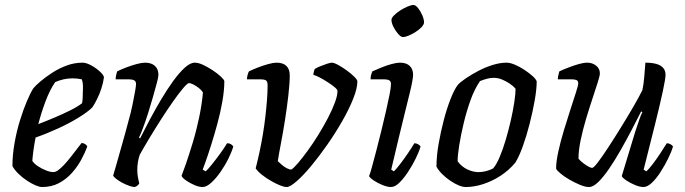

<svg xmlns="http://www.w3.org/2000/svg" viewBox="-20 -752 2755 772"><path d="M149 0Q139 0 122.5 -7Q106 -14 88 -26Q70 -38 54.5 -53Q39 -68 30 -84Q30 -129 38.5 -177Q47 -225 60.5 -268.5Q74 -312 88.5 -346Q103 -380 114 -397Q123 -408 143 -425Q163 -442 190 -459.5Q217 -477 248 -488.5Q279 -500 312 -500Q327 -500 347 -489Q367 -478 382 -464Q397 -450 398 -441Q395 -419 387.5 -396Q380 -373 370 -353Q360 -333 351 -320Q333 -302 296.5 -279.5Q260 -257 214.5 -236Q169 -215 123 -199Q117 -167 114 -144Q111 -121 110 -105Q117 -94 132 -84Q147 -74 164.5 -67Q182 -60 194 -60Q203 -60 213 -67Q223 -74 236.5 -88Q250 -102 267 -124Q284 -146 308 -177Q316 -177 322.5 -172.5Q329 -168 331 -163Q322 -138 306.5 -109.5Q291 -81 268.5 -56Q246 -31 216.5 -15.5Q187 0 149 0ZM134 -253Q168 -266 201 -280Q234 -294 263 -308.5Q292 -323 310 -337Q312 -348 312.5 -360Q313 -372 313 -382Q314 -396 313.5 -409Q313 -422 309 -433Q300 -435 290.5 -436Q281 -437 271 -437Q253 -437 235.5 -433Q218 -429 202 -422Q180 -390 163 -344.5Q146 -299 134 -253Z M522 0Q513 0 499 -5Q485 -10 471 -17.5Q457 -25 447 -33Q437 -41 435 -46Q440 -61 449 -94Q458 -127 471 -172Q484 -217 497 -267Q506 -298 512.5 -329.5Q519 -361 523 -384Q527 -407 527 -414Q527 -425 519.5 -429Q512 -433 499 -433H445Q445 -441 447 -450Q449 -459 451 -465Q467 -473 488 -481Q509 -489 529.5 -494.5Q550 -500 563 -500Q589 -500 603 -487Q617 -474 617 -451Q617 -442 610.5 -418Q604 -394 595 -362Q586 -330 575.5 -297Q565 -264 555 -237.5Q545 -211 539 -199L543 -195Q560 -229 581.5 -269.5Q603 -310 627 -350.5Q651 -391 675.5 -425Q700 -459 722.5 -479.5Q745 -500 763 -500Q778 -500 797 -491Q816 -482 835 -469.5Q854 -457 867.5 -444.5Q881 -432 882 -426Q882 -389 874 -343.5Q866 -298 853.5 -252.5Q841 -207 828.5 -167.5Q816 -128 806.5 -101.5Q797 -75 795 -70L807 -63Q817 -72 833 -92Q849 -112 866 -135.5Q883 -159 893 -176Q903 -176 909.5 -171.5Q916 -167 918 -163Q912 -142 898.5 -114.5Q885 -87 866.5 -60.5Q848 -34 829 -17Q810 0 795 0Q780 0 761.5 -8Q743 -16 728 -26.5Q713 -37 710 -45Q715 -57 727.5 -93Q740 -129 755 -178.5Q770 -228 781 -281Q792 -334 796 -380Q790 -390 779 -398.5Q768 -407 757 -412.5Q746 -418 740 -418Q734 -418 716.5 -397.5Q699 -377 675.5 -343.5Q652 -310 627 -271Q602 -232 579.5 -194.5Q557 -157 542 -130Q537 -116 534.5 -100Q532 -84 532 -69Q532 -56 534 -43Q536 -30 540 -15Q539 -12 534.5 -7.5Q530 -3 522 0Z M1133 0Q1122 0 1105 -7Q1088 -14 1069 -25Q1050 -36 1033.5 -49Q1017 -62 1008 -75Q1016 -106 1023.5 -141Q1031 -176 1037 -212Q1043 -248 1047 -283Q1051 -318 1053.5 -350Q1056 -382 1056 -409Q1056 -425 1049 -429Q1042 -433 1029 -433H973Q973 -441 975.5 -450.5Q978 -460 981 -465Q997 -473 1018 -481Q1039 -489 1059 -494.5Q1079 -500 1092 -500Q1118 -500 1131.5 -487Q1145 -474 1145 -449Q1145 -417 1139.5 -369Q1134 -321 1126 -270Q1118 -219 1109.5 -175Q1101 -131 1097 -104Q1104 -97 1114 -88.5Q1124 -80 1134.5 -75Q1145 -70 1151 -70Q1161 -76 1178.5 -96.5Q1196 -117 1217.5 -146.5Q1239 -176 1260 -210Q1281 -244 1298.5 -277.5Q1316 -311 1326.5 -339.5Q1337 -368 1337 -386Q1337 -392 1325.5 -401.5Q1314 -411 1297 -422Q1280 -433 1264.5 -441Q1249 -449 1240 -451Q1240 -456 1242 -464Q1244 -472 1246 -475Q1254 -480 1267.5 -485.5Q1281 -491 1294.5 -495.5Q1308 -500 1314 -500Q1323 -500 1339.5 -491Q1356 -482 1374 -469Q1392 -456 1404.5 -443.5Q1417 -431 1417 -425Q1417 -397 1400 -354.5Q1383 -312 1355.5 -264Q1328 -216 1295.5 -169.5Q1263 -123 1231 -84.5Q1199 -46 1172.5 -23Q1146 0 1133 0Z M1552 0Q1538 0 1518 -8Q1498 -16 1482.5 -26.5Q1467 -37 1464 -44Q1468 -53 1475.5 -80.5Q1483 -108 1493 -146Q1503 -184 1513 -225Q1523 -266 1532 -305Q1541 -344 1546.5 -372.5Q1552 -401 1552 -414Q1552 -425 1545 -429Q1538 -433 1525 -433H1470Q1470 -443 1472.5 -452Q1475 -461 1477 -465Q1493 -472 1513.5 -480.5Q1534 -489 1554.5 -494.5Q1575 -500 1588 -500Q1614 -500 1627.5 -487Q1641 -474 1641 -451Q1641 -443 1637.5 -423.5Q1634 -404 1626.5 -374Q1619 -344 1608.5 -301Q1598 -258 1584 -200.5Q1570 -143 1553 -70L1564 -63Q1574 -73 1589 -92.5Q1604 -112 1620 -135.5Q1636 -159 1646 -176Q1654 -176 1661 -172Q1668 -168 1671 -163Q1665 -142 1651.5 -114.5Q1638 -87 1620.5 -60.5Q1603 -34 1585.5 -17Q1568 0 1552 0ZM1600 -603Q1592 -603 1581 -615.5Q1570 -628 1562 -644Q1554 -660 1554 -672Q1554 -680 1564.5 -690.5Q1575 -701 1590 -710.5Q1605 -720 1619.5 -726Q1634 -732 1642 -732Q1651 -732 1661 -719.5Q1671 -707 1678 -690.5Q1685 -674 1685 -662Q1685 -654 1675.5 -643.5Q1666 -633 1651 -623.5Q1636 -614 1622.5 -608.5Q1609 -603 1600 -603Z M1853 0Q1840 0 1823.5 -7Q1807 -14 1789.5 -26Q1772 -38 1757.5 -52.5Q1743 -67 1735 -82Q1735 -124 1743.5 -173Q1752 -222 1764.5 -269.5Q1777 -317 1792 -355Q1807 -393 1821 -411Q1831 -422 1853 -437Q1875 -452 1902.5 -466.5Q1930 -481 1960 -490.5Q1990 -500 2017 -500Q2031 -500 2050 -492Q2069 -484 2088 -471.5Q2107 -459 2121 -446.5Q2135 -434 2138 -425Q2138 -394 2130 -348.5Q2122 -303 2109.5 -254Q2097 -205 2082 -163.5Q2067 -122 2052 -98Q2026 -67 1993 -45.5Q1960 -24 1923.5 -12Q1887 0 1853 0ZM1904 -60Q1912 -60 1922 -61.5Q1932 -63 1943 -66.5Q1954 -70 1963 -75Q1976 -90 1989 -120.5Q2002 -151 2013.5 -190Q2025 -229 2034 -268.5Q2043 -308 2048 -341.5Q2053 -375 2053 -395Q2043 -407 2028.5 -416.5Q2014 -426 1998 -432.5Q1982 -439 1965 -439Q1952 -439 1938.5 -435.5Q1925 -432 1910 -426Q1888 -394 1872 -349.5Q1856 -305 1844.5 -257Q1833 -209 1826.5 -168Q1820 -127 1820 -104Q1828 -92 1841 -82Q1854 -72 1871 -66Q1888 -60 1904 -60Z M2348 0Q2333 0 2311.5 -9Q2290 -18 2268.5 -30.5Q2247 -43 2232.5 -55.5Q2218 -68 2216 -74Q2216 -102 2225 -143Q2234 -184 2247.5 -228.5Q2261 -273 2274 -313Q2287 -353 2296 -381Q2305 -409 2305 -417Q2305 -427 2298 -430Q2291 -433 2279 -433H2223Q2223 -442 2225.5 -451.5Q2228 -461 2229 -465Q2246 -473 2267 -481Q2288 -489 2307.5 -494.5Q2327 -500 2341 -500Q2362 -500 2377 -488Q2392 -476 2392 -457Q2392 -448 2383.5 -421Q2375 -394 2362 -355Q2349 -316 2336 -272.5Q2323 -229 2314.5 -187.5Q2306 -146 2306 -114Q2317 -101 2335 -89Q2353 -77 2361 -77Q2367 -77 2384.5 -100Q2402 -123 2426.5 -160.5Q2451 -198 2477.5 -241Q2504 -284 2527 -323.5Q2550 -363 2563 -390Q2568 -412 2570.5 -443.5Q2573 -475 2575 -500Q2601 -500 2619 -495Q2637 -490 2646.5 -479Q2656 -468 2656 -451Q2656 -436 2645 -384.5Q2634 -333 2614 -253Q2594 -173 2568 -70L2579 -63Q2590 -73 2605.5 -93.5Q2621 -114 2636 -137Q2651 -160 2661 -176Q2669 -176 2676 -172Q2683 -168 2686 -163Q2680 -142 2666.5 -114.5Q2653 -87 2636 -60.5Q2619 -34 2601 -17Q2583 0 2567 0Q2553 0 2533.5 -8Q2514 -16 2498.5 -26.5Q2483 -37 2480 -44L2534 -222Q2543 -249 2550.5 -271Q2558 -293 2563 -301L2558 -304Q2541 -270 2519.5 -229Q2498 -188 2475 -147.5Q2452 -107 2429 -73.5Q2406 -40 2385.5 -20Q2365 0 2348 0Z"/></svg>

Font: Texturina Medium 12pt
Style: Italic
Weight: 400
Italic angle: -11°
Version: Version 1.002